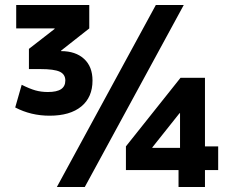

<svg xmlns="http://www.w3.org/2000/svg" viewBox="-20 -750 936 770"><path d="M605 -730H717L320 0H208ZM67 -410Q99 -394 122 -387.5Q145 -381 172 -381Q208 -381 225 -392.5Q242 -404 242 -427Q242 -452 219.5 -462.5Q197 -473 141 -473H96V-554L199 -634V-636H45V-730H338V-636L225 -547V-545Q283 -545 317 -514Q351 -483 351 -427Q351 -360 306 -323Q261 -286 179 -286Q104 -286 41 -319ZM485 -163 704 -438H802V-163H855V-68H802V0H696V-68H485ZM702 -157V-296H700L591 -159V-157Z"/></svg>

Font: Enso SemiBold
Style: Regular
Weight: 600
Designer: Coji Morishita
Foundry: UNDERFOREST DESIGN
Version: Version 1.000